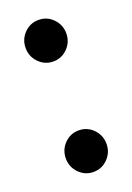

<svg xmlns="http://www.w3.org/2000/svg" viewBox="-96 -469 357 520"><g transform="rotate(-20 83.0 -209.0)"><path d="M41.5 -410.6Q58.6 -428.2 83 -428.2Q107.4 -428.2 124.5 -410.6Q141.6 -393.1 141.6 -368.4Q141.6 -343.8 124.5 -326.2Q107.4 -308.6 83 -308.6Q58.6 -308.6 41.5 -326.2Q24.4 -343.8 24.4 -368.4Q24.4 -393.1 41.5 -410.6ZM124.5 -7.8Q107.4 9.8 83 9.8Q58.6 9.8 41.5 -7.8Q24.4 -25.4 24.4 -50Q24.4 -74.7 41.5 -92.3Q58.6 -109.9 83 -109.9Q107.4 -109.9 124.5 -92.3Q141.6 -74.7 141.6 -50Q141.6 -25.4 124.5 -7.8Z"/></g></svg>

Font: Nova Square
Style: Book
Weight: 400
Designer: Wojciech Kalinowski "wmk69" (wmk69@o2.pl)
Foundry: Wojciech Kalinowski "wmk69" (wmk69@o2.pl)
Version: Version 3.1.0; 2021-05-23